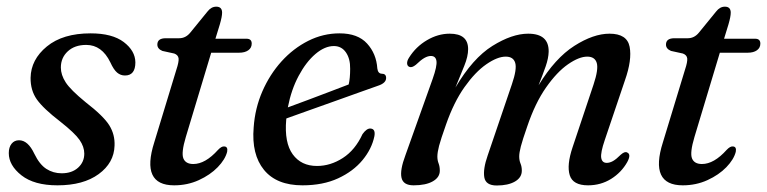

<svg xmlns="http://www.w3.org/2000/svg" viewBox="-20 -560 2356 590"><path d="M169.5 -27.5Q201 -27.5 220 -44.8Q239 -62 239 -88Q239 -109 224.5 -130Q210 -151 165 -186.5Q113 -226.5 93.2 -254.5Q73.5 -282.5 74 -321Q75 -377 124 -417.2Q173 -457.5 258.5 -457.5Q325 -457.5 360.2 -430.8Q395.5 -404 396 -368.5Q396 -328 364 -328Q350.5 -328 340 -336.8Q329.5 -345.5 319 -368.5Q293 -422 245 -422Q209.5 -422 188.2 -402.2Q167 -382.5 167 -352.5Q167 -330 181.8 -307Q196.5 -284 243 -246Q298 -203.5 315.8 -175Q333.5 -146.5 332 -112.5Q330.5 -59.5 283.2 -25Q236 9.5 156.5 9.5Q85 9.5 46 -21.2Q7 -52 7 -89.5Q7 -107.5 15.5 -118.2Q24 -129 38.5 -129Q66 -129 85.5 -87.5Q101.5 -54.5 122.5 -41Q143.5 -27.5 169.5 -27.5Z M515.5 -395.5 479 -403.5Q463.5 -410 463.5 -423Q463.5 -442.5 489.5 -442.5H530.5Q550.5 -442.5 564.5 -459.5L617.5 -524.5Q629 -539.5 644.5 -539.5Q662.5 -539.5 662.5 -521Q662.5 -509 655.5 -485L642 -441H737.5Q753.5 -441 753.5 -426Q753.5 -413 743 -405.5Q732.5 -398 714.5 -398H629L551 -139Q536.5 -90.5 543.5 -73.2Q550.5 -56 574 -56Q611 -56 650 -99.5Q661 -111 669 -110Q681 -109.5 678 -93.5Q672 -70 649 -46.2Q626 -22.5 591 -6.5Q556 9.5 515 9.5Q412 9.5 454 -122.5L522 -346Q530 -370 528.8 -380.5Q527.5 -391 515.5 -395.5Z M1130.5 -141.5Q1122.5 -102.5 1094 -68Q1065.5 -33.5 1019 -12Q972.5 9.5 909.5 9.5Q830 9.5 791.2 -38Q752.5 -85.5 759.5 -168.5Q763.5 -227 786.2 -279.2Q809 -331.5 845.2 -371.5Q881.5 -411.5 927.2 -434.5Q973 -457.5 1023.5 -457.5Q1079.5 -457.5 1108 -426.2Q1136.5 -395 1139.5 -349.5Q1141.5 -334 1153 -333.5Q1166 -333.5 1166.5 -321.5Q1167.5 -305 1141.5 -296.5Q1119.5 -289 1083.8 -276Q1048 -263 1007 -248.5Q966 -234 927 -220Q888 -206 860 -196Q859.5 -194 859.5 -192Q853.5 -121.5 879.5 -85.8Q905.5 -50 954 -50Q995.5 -50 1033.5 -74.5Q1071.5 -99 1094 -148Q1107 -166 1118.5 -165Q1134.5 -164 1130.5 -141.5ZM1006 -418.5Q978 -418.5 949.2 -394Q920.5 -369.5 897.8 -327Q875 -284.5 864.5 -230Q892 -240 926 -252.8Q960 -265.5 993.2 -278.2Q1026.5 -291 1051.5 -300.5Q1056 -319.5 1056 -348.5Q1056.5 -379.5 1043 -399Q1029.5 -418.5 1006 -418.5Z M1478.5 -82 1553 -301Q1569 -347.5 1563.2 -366.8Q1557.5 -386 1534 -386Q1508.5 -386 1474.5 -362.5Q1440.5 -339 1407.5 -292.5Q1374.5 -246 1350.5 -177Q1334.5 -132 1329.2 -111.8Q1324 -91.5 1324 -79Q1324 -67.5 1327.8 -57.8Q1331.5 -48 1331.5 -35.5Q1331.5 -15 1310 -2.8Q1288.5 9.5 1251 9.5Q1219 9.5 1213.8 -13.8Q1208.5 -37 1226 -83.5L1309.5 -317.5Q1323.5 -357 1321.2 -372.5Q1319 -388 1304 -388Q1295 -388 1284.2 -382Q1273.5 -376 1258 -361Q1245.5 -351 1238 -354.5Q1231.5 -357 1231 -365Q1230.5 -373 1237 -383Q1258 -416.5 1292 -436.5Q1326 -456.5 1362 -456.5Q1418.5 -456.5 1418.5 -409Q1418.5 -386.5 1406.8 -358Q1395 -329.5 1379.5 -291Q1432.5 -381 1493 -418.8Q1553.5 -456.5 1603 -456.5Q1667 -456.5 1666 -401Q1665.5 -381 1656.8 -356Q1648 -331 1635 -298Q1686 -381.5 1744.8 -419Q1803.5 -456.5 1853 -456.5Q1907 -456.5 1914.8 -416.2Q1922.5 -376 1900.5 -313.5L1838.5 -130Q1825 -90.5 1827.5 -75Q1830 -59.5 1844.5 -59.5Q1853.5 -59.5 1863.5 -65Q1873.5 -70.5 1888 -85Q1900 -95.5 1907 -91.5Q1920.5 -86 1907.5 -62Q1889.5 -30 1857.8 -10.2Q1826 9.5 1787 9.5Q1740.5 9.5 1730.8 -21.5Q1721 -52.5 1739.5 -107.5L1804 -300.5Q1819.5 -347 1813.8 -366.5Q1808 -386 1784.5 -386Q1759.5 -386 1725.5 -362.5Q1691.5 -339 1658 -291.2Q1624.5 -243.5 1600 -171Q1585.5 -129.5 1580.5 -110Q1575.5 -90.5 1575.5 -79.5Q1575.5 -67 1579.5 -57.5Q1583.5 -48 1583.5 -35.5Q1583.5 -14.5 1562.5 -2.2Q1541.5 10 1506.5 10Q1472.5 10 1468.2 -15.2Q1464 -40.5 1478.5 -82Z M2078.5 -395.5 2042 -403.5Q2026.5 -410 2026.5 -423Q2026.5 -442.5 2052.5 -442.5H2093.5Q2113.5 -442.5 2127.5 -459.5L2180.5 -524.5Q2192 -539.5 2207.5 -539.5Q2225.5 -539.5 2225.5 -521Q2225.5 -509 2218.5 -485L2205 -441H2300.5Q2316.5 -441 2316.5 -426Q2316.5 -413 2306 -405.5Q2295.5 -398 2277.5 -398H2192L2114 -139Q2099.5 -90.5 2106.5 -73.2Q2113.5 -56 2137 -56Q2174 -56 2213 -99.5Q2224 -111 2232 -110Q2244 -109.5 2241 -93.5Q2235 -70 2212 -46.2Q2189 -22.5 2154 -6.5Q2119 9.5 2078 9.5Q1975 9.5 2017 -122.5L2085 -346Q2093 -370 2091.8 -380.5Q2090.5 -391 2078.5 -395.5Z"/></svg>

Font: Fraunces 72pt S050
Style: Italic
Weight: 400
Italic angle: -16°
Version: Version 1.000; ttfautohint (v1.8.3)